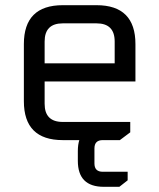

<svg xmlns="http://www.w3.org/2000/svg" viewBox="-20 -540 614 740"><path d="M72 -150V-370Q72 -520 222 -520H352Q502 -520 502 -370V-226H152V-140Q152 -70 222 -70H482V-30L442 0H222Q72 0 72 -150ZM152 -296H422V-380Q422 -450 352 -450H222Q152 -450 152 -380ZM280 42Q280 -58 380 -58H404V0H376Q344 0 344 32V90Q344 122 376 122H472V155L440 180H380Q280 180 280 80Z"/></svg>

Font: Oxanium
Style: Regular
Weight: 400
Designer: Severin Meyer
Version: Version 1.001